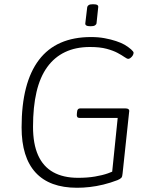

<svg xmlns="http://www.w3.org/2000/svg" viewBox="-20 -881 712 907"><path d="M344 6Q214 6 148 -66Q82 -138 82 -279Q82 -385 102.5 -464.5Q123 -544 164 -598Q205 -652 266.5 -679Q328 -706 410 -706Q445 -706 474.5 -700.5Q504 -695 528 -687Q552 -679 568 -670Q588 -658 599.5 -647.5Q611 -637 611 -632Q611 -628 609 -623Q607 -618 603 -613.5Q599 -609 594.5 -606Q590 -603 586 -603Q580 -603 568 -611.5Q556 -620 535.5 -631Q515 -642 483.5 -650.5Q452 -659 405 -659Q338 -659 287.5 -635Q237 -611 203 -564Q169 -517 152.5 -446.5Q136 -376 136 -282Q136 -201 160 -147.5Q184 -94 231.5 -67.5Q279 -41 349 -41Q393 -41 428.5 -47Q464 -53 489.5 -62Q515 -71 531 -80L507 -41L536 -324H355Q348 -324 345 -328.5Q342 -333 343 -342L344 -352Q345 -369 359 -369H572Q582 -369 587 -365Q592 -361 590 -352L559 -61Q558 -47 553.5 -41.5Q549 -36 535 -30Q501 -17 468 -9Q435 -1 404 2.5Q373 6 344 6ZM408 -757Q394 -757 388 -760.5Q382 -764 383 -771L392 -847Q393 -853 399 -857Q405 -861 419 -861Q434 -861 439.5 -857.5Q445 -854 444 -847L436 -771Q435 -765 428.5 -761Q422 -757 408 -757Z"/></svg>

Font: Asap ExtraLight
Style: Italic
Weight: 250
Italic angle: -6°
Version: Version 3.001